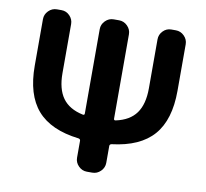

<svg xmlns="http://www.w3.org/2000/svg" viewBox="-80 -818 973 906"><g transform="rotate(10 406.0 -365.0)"><path d="M327 -148Q192 -164 128 -237.5Q64 -311 64 -450V-673Q64 -696 81 -713Q98 -730 121 -730H143Q166 -730 182.5 -713Q199 -696 199 -673V-438Q199 -362 230 -319Q261 -276 327 -262Q336 -260 336 -269V-673Q336 -696 353 -713Q370 -730 393 -730H419Q442 -730 459 -713Q476 -696 476 -673V-269Q476 -260 485 -262Q551 -276 582 -319Q613 -362 613 -438V-673Q613 -696 629.5 -713Q646 -730 669 -730H691Q714 -730 731 -713Q748 -696 748 -673V-450Q748 -311 684 -237.5Q620 -164 485 -148Q476 -146 476 -138V-57Q476 -34 459 -17Q442 0 419 0H393Q370 0 353 -17Q336 -34 336 -57V-138Q336 -146 327 -148Z"/></g></svg>

Font: Rounded Mplus 1c Bold
Style: Bold
Weight: 700
Version: Version 1.059.20150529